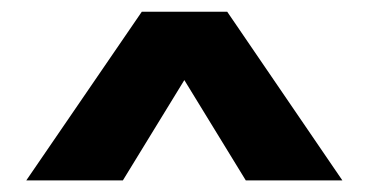

<svg xmlns="http://www.w3.org/2000/svg" viewBox="-20 -691 630 328"><path d="M399.9 -382.8 294.9 -554.2 189.9 -382.8H24.9L222.2 -670.9H368.2L564.9 -382.8Z"/></svg>

Font: Syncopate
Style: Bold
Weight: 700
Designer: Astigmatic (AOETI)
Foundry: Astigmatic (AOETI)
Version: Version 1.001 2011